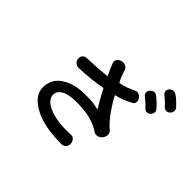

<svg xmlns="http://www.w3.org/2000/svg" viewBox="-171 -1112 1342 1342"><g transform="rotate(45 500.0 -441.0)"><path d="M792 -742.2Q778.3 -751 762.7 -748Q749 -744.1 739.3 -732.4Q728.5 -720.7 729.5 -707Q729.5 -691.4 743.2 -680.7Q760.7 -667 777.3 -652.3Q791 -639.6 803.7 -626Q815.4 -611.3 832 -611.3Q845.7 -611.3 857.4 -622.1Q869.1 -633.8 871.1 -648.4Q873 -664.1 861.3 -676.8Q847.7 -693.4 830.1 -710Q810.5 -728.5 792 -742.2ZM880.9 -843.8Q867.2 -852.5 852.5 -848.6Q838.9 -845.7 829.1 -835Q818.4 -823.2 819.3 -809.6Q819.3 -794.9 833 -784.2Q853.5 -767.6 866.2 -755.9Q880.9 -742.2 891.6 -729.5Q904.3 -714.8 920.9 -713.9Q935.5 -713.9 948.2 -725.6Q960 -736.3 961.9 -751Q963.9 -767.6 953.1 -780.3Q932.6 -801.8 919.9 -813.5Q899.4 -833 880.9 -843.8ZM420.9 -684.6 427.7 -667Q437.5 -644.5 442.4 -632.8Q450.2 -614.3 460 -595.7Q418.9 -591.8 370.1 -587.9Q332 -585.9 269.5 -583Q248 -583 236.3 -569.3Q225.6 -556.6 227.5 -538.1Q228.5 -519.5 240.2 -507.8Q253.9 -494.1 276.4 -494.1Q328.1 -495.1 391.6 -502Q450.2 -508.8 498 -517.6L511.7 -490.2Q532.2 -452.1 542 -435.5Q556.6 -410.2 575.2 -380.9L574.2 -381.8Q536.1 -389.6 516.6 -392.6Q487.3 -395.5 440.4 -395.5Q343.8 -395.5 277.3 -358.4Q194.3 -312.5 194.3 -220.7Q194.3 -147.5 278.3 -95.7Q378.9 -32.2 564.5 -32.2Q588.9 -32.2 601.6 -47.9Q612.3 -61.5 611.3 -81.1Q609.4 -100.6 596.7 -114.3Q584 -127.9 565.4 -126Q429.7 -119.1 349.6 -155.3Q281.2 -187.5 281.2 -236.3Q281.2 -268.6 312.5 -289.1Q351.6 -315.4 431.6 -315.4Q498 -315.4 549.8 -305.7Q615.2 -292 665 -260.7Q681.6 -246.1 703.1 -250Q721.7 -252.9 736.3 -269.5Q751 -287.1 751 -306.6Q752 -328.1 734.4 -342.8Q694.3 -375 649.4 -439.5Q612.3 -492.2 588.9 -539.1Q618.2 -544.9 647.5 -556.6Q674.8 -566.4 709 -584Q727.5 -591.8 730.5 -608.4Q733.4 -623 724.6 -638.7Q715.8 -653.3 700.2 -661.1Q684.6 -668.9 669.9 -661.1Q635.7 -646.5 611.3 -636.7Q576.2 -625 550.8 -621.1Q538.1 -643.6 530.3 -663.1Q525.4 -675.8 516.6 -702.1L514.6 -710Q507.8 -729.5 489.3 -737.3Q471.7 -744.1 453.1 -739.3Q433.6 -734.4 423.8 -719.7Q413.1 -705.1 420.9 -684.6Z"/></g></svg>

Font: GungsuhChe
Style: Regular
Weight: 400
Monospace: yes
Version: Version 2.21